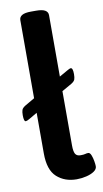

<svg xmlns="http://www.w3.org/2000/svg" viewBox="-98 -794 451 843"><g transform="rotate(-10 127.5 -373.0)"><path d="M174 7Q121 7 86 -24.5Q51 -56 51 -130V-311L15 -290Q3 -283 -2 -283Q-11 -283 -11 -311Q-11 -326 -8 -334.5Q-5 -343 8 -351L51 -376V-724Q51 -738 63.5 -745.5Q76 -753 104 -753H126Q154 -753 166.5 -745.5Q179 -738 179 -724V-450L216 -471Q228 -478 232 -478Q242 -478 242 -450Q242 -435 239 -426.5Q236 -418 223 -410L179 -385V-143Q179 -116 185.5 -105Q192 -94 209 -94Q223 -94 229.5 -96Q236 -98 243 -98Q251 -98 256 -85.5Q261 -73 263.5 -58Q266 -43 266 -35Q266 -22 252 -12.5Q238 -3 216.5 2Q195 7 174 7Z"/></g></svg>

Font: Asap Condensed SemiBold
Style: Regular
Weight: 600
Width: 3
Designer: Pablo Cosgaya
Foundry: Omnibus-Type
Version: Version 3.001; ttfautohint (v1.8.4.7-5d5b)